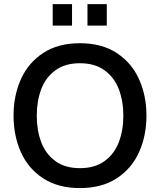

<svg xmlns="http://www.w3.org/2000/svg" viewBox="-20 -912 784 941"><path d="M46.4 -345.2Q46.4 -442.9 82.3 -523.4Q118.2 -604 191.4 -652.1Q264.6 -700.2 371.6 -700.2Q479 -700.2 552.2 -652.1Q625.5 -604 661.6 -523.4Q697.8 -442.9 697.8 -345.2Q697.8 -247.1 661.6 -166.5Q625.5 -85.9 552.2 -38.1Q479 9.8 371.6 9.8Q264.6 9.8 191.4 -38.1Q118.2 -85.9 82.3 -166.5Q46.4 -247.1 46.4 -345.2ZM584.5 -345.2Q584.5 -416.5 562.5 -474.4Q540.5 -532.2 492.9 -567.1Q445.3 -602.1 371.6 -602.1Q298.3 -602.1 251 -567.1Q203.6 -532.2 181.9 -474.4Q160.2 -416.5 160.2 -345.2Q160.2 -273.4 181.9 -215.6Q203.6 -157.7 251 -122.8Q298.3 -87.9 371.6 -87.9Q445.3 -87.9 492.9 -122.8Q540.5 -157.7 562.5 -215.6Q584.5 -273.4 584.5 -345.2ZM238.3 -786.6V-891.6H333V-786.6ZM408.7 -786.6V-891.6H503.4V-786.6Z"/></svg>

Font: Acari Sans SemiBold
Style: Regular
Weight: 600
Designer: Alfredo Marco Pradil and Stefan Peev
Foundry: Hanken Design Co.
Version: Version 1.045;January 11, 2019;FontCreator 11.5.0.2425 64-bi